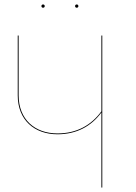

<svg xmlns="http://www.w3.org/2000/svg" viewBox="-20 -839 607 859"><path d="M172.6 -804.4C177.5 -804.4 180.1 -807.9 180.1 -811.7C180.1 -815.5 177.5 -819.1 172.6 -819.1C167.9 -819.1 165.3 -815.5 165.3 -811.7C165.3 -807.9 167.9 -804.4 172.6 -804.4ZM323.4 -804.4C328.1 -804.4 330.7 -807.9 330.7 -811.7C330.7 -815.5 328.1 -819.1 323.4 -819.1C318.5 -819.1 315.9 -815.5 315.9 -811.7C315.9 -807.9 318.5 -804.4 323.4 -804.4ZM433.6 -680.1V-341C388.1 -278.6 323 -242.1 237.4 -242.1C135.6 -242.1 63.4 -304.8 63.4 -412.4V-680.1H59.3V-412.2C59.3 -302.6 133.5 -238.2 237.1 -238.2C323.2 -238.2 388.5 -274.5 433.6 -335.6V0H437.6V-680.1Z"/></svg>

Font: Fira Sans Four
Style: Regular
Weight: 100
Designer: Carrois Corporate & Edenspiekermann AG
Foundry: Carrois Corporate GbR & Edenspiekermann AG
Version: Version 4.203;PS 004.203;hotconv 1.0.88;makeotf.lib2.5.64775